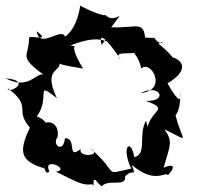

<svg xmlns="http://www.w3.org/2000/svg" viewBox="-44 -658 706 689"><path d="M321 -497C306 -550 345 -513 390 -442C345 -490 472 -443 466 -493C403 -474 449 -480 463 -412C497 -446 561 -333 460 -324C532 -360 561 -292 479 -296C578 -261 479 -264 484 -176C496 -165 504 -139 480 -225C451 -174 485 -105 438 -94C426 -165 389 -132 427 -53C320 -30 390 -31 280 -126C329 -98 233 -91 246 -124C194 -81 234 -164 189 -162C184 -106 140 -138 163 -167C172 -241 86 -223 120 -194C141 -222 74 -251 85 -236C142 -309 76 -371 160 -306C104 -423 190 -398 165 -441C157 -427 189 -423 254 -412C188 -521 252 -483 209 -495C336 -545 336 -488 340 -523ZM321 11C344 -18 410 16 405 -25C434 -56 446 -18 429 -66C513 4 546 -43 559 -30C574 -44 595 -78 543 -56C566 -137 578 -149 546 -194C653 -143 603 -144 578 -281C563 -209 609 -243 602 -329C606 -301 604 -277 557 -359C638 -406 623 -455 529 -461C603 -394 612 -431 525 -501C553 -522 535 -484 510 -522C454 -522 441 -533 478 -499C476 -591 453 -556 355 -560C416 -643 368 -566 335 -604C327 -599 271 -622 244 -638C228 -534 178 -525 190 -524C181 -566 96 -477 88 -546C145 -501 54 -540 60 -518C60 -453 19 -459 112 -390C85 -399 60 -333 -24 -377C78 -368 -18 -318 -16 -341C79 -271 -2 -264 74 -189V-221C17 -112 28 -81 114 -54C107 -117 112 -17 133 -43C107 -98 212 -50 157 -42C240 0 256 8 287 3C300 26 280 -39 308 -1Z"/></svg>

Font: Charger Distortion
Style: 2
Weight: 400
Designer: Jasper
Foundry: Cannot Into Space Fonts
Version: Version 0.98